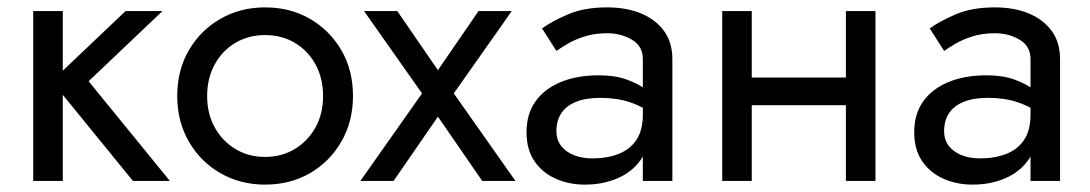

<svg xmlns="http://www.w3.org/2000/svg" viewBox="-20 -490 2951 520"><path d="M70 -460V0H150V-460ZM320 -460 120 -270 340 0H440L220 -270L420 -460Z M460 -230Q460 -161 491.5 -106.5Q523 -52 577 -21Q631 10 698 10Q766 10 819.5 -21Q873 -52 904.5 -106.5Q936 -161 936 -230Q936 -300 904.5 -354Q873 -408 819.5 -439Q766 -470 698 -470Q631 -470 577 -439Q523 -408 491.5 -354Q460 -300 460 -230ZM541 -230Q541 -278 561.5 -315.5Q582 -353 617.5 -374Q653 -395 698 -395Q743 -395 778.5 -374Q814 -353 834.5 -315.5Q855 -278 855 -230Q855 -182 834.5 -145Q814 -108 778.5 -86.5Q743 -65 698 -65Q653 -65 617.5 -86.5Q582 -108 561.5 -145Q541 -182 541 -230Z M1276 -460 1166 -300 1056 -460H966L1123 -237L956 0H1046L1166 -174L1286 0H1376L1209 -237L1366 -460Z M1487 -135Q1487 -163 1500 -183Q1513 -203 1539.5 -214Q1566 -225 1606 -225Q1650 -225 1685 -213.5Q1720 -202 1754 -178V-225Q1747 -234 1728 -248.5Q1709 -263 1677.5 -274.5Q1646 -286 1602 -286Q1542 -286 1498 -267.5Q1454 -249 1430 -215Q1406 -181 1406 -132Q1406 -85 1427.5 -53.5Q1449 -22 1485 -6Q1521 10 1564 10Q1612 10 1651 -6.5Q1690 -23 1713.5 -54.5Q1737 -86 1737 -130L1721 -180Q1721 -137 1703.5 -111Q1686 -85 1655 -73Q1624 -61 1584 -61Q1557 -61 1535 -69.5Q1513 -78 1500 -94.5Q1487 -111 1487 -135ZM1487 -352Q1498 -360 1517.5 -371.5Q1537 -383 1564 -391.5Q1591 -400 1624 -400Q1662 -400 1691.5 -382.5Q1721 -365 1721 -330V0H1801V-330Q1801 -375 1778.5 -406Q1756 -437 1716.5 -453.5Q1677 -470 1624 -470Q1562 -470 1518 -451Q1474 -432 1448 -413Z M1983 -205H2323V-280H1983ZM2271 -460V0H2351V-460ZM1936 -460V0H2016V-460Z M2537 -135Q2537 -163 2550 -183Q2563 -203 2589.5 -214Q2616 -225 2656 -225Q2700 -225 2735 -213.5Q2770 -202 2804 -178V-225Q2797 -234 2778 -248.5Q2759 -263 2727.5 -274.5Q2696 -286 2652 -286Q2592 -286 2548 -267.5Q2504 -249 2480 -215Q2456 -181 2456 -132Q2456 -85 2477.5 -53.5Q2499 -22 2535 -6Q2571 10 2614 10Q2662 10 2701 -6.5Q2740 -23 2763.5 -54.5Q2787 -86 2787 -130L2771 -180Q2771 -137 2753.5 -111Q2736 -85 2705 -73Q2674 -61 2634 -61Q2607 -61 2585 -69.5Q2563 -78 2550 -94.5Q2537 -111 2537 -135ZM2537 -352Q2548 -360 2567.5 -371.5Q2587 -383 2614 -391.5Q2641 -400 2674 -400Q2712 -400 2741.5 -382.5Q2771 -365 2771 -330V0H2851V-330Q2851 -375 2828.5 -406Q2806 -437 2766.5 -453.5Q2727 -470 2674 -470Q2612 -470 2568 -451Q2524 -432 2498 -413Z"/></svg>

Font: Glinicke Jost Regular
Style: Regular
Weight: 400
Version: Version 3.710